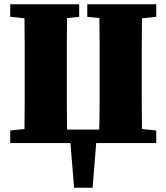

<svg xmlns="http://www.w3.org/2000/svg" viewBox="-20 -672 782 902"><path d="M390 -593V-652H714V-593L647 -586Q646 -525 646 -464Q646 -403 646 -342V-310Q646 -249 646 -187.5Q646 -126 647 -66L714 -59V0H432L415 210H328L311 0H28V-59L95 -66Q96 -127 96 -188Q96 -249 96 -310V-342Q96 -404 96 -465Q96 -526 95 -586L28 -593V-652H352V-593L295 -587Q294 -526 294 -464.5Q294 -403 294 -341V-310Q294 -248 294 -186Q294 -124 295 -63H446Q448 -125 448 -187Q448 -249 448 -310V-341Q448 -403 448 -465Q448 -527 447 -587Z"/></svg>

Font: Source Serif 4 Black
Style: Regular
Weight: 900
Designer: Frank Grießhammer
Foundry: Adobe
Version: Version 4.005;hotconv 1.1.0;makeotfexe 2.6.0